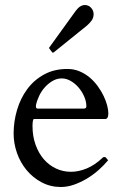

<svg xmlns="http://www.w3.org/2000/svg" viewBox="-20 -729 499 764"><path d="M34.2 -197.8Q34.2 -245.6 47.9 -291.7Q61.5 -337.9 88.4 -374.3Q115.2 -410.6 155.3 -432.6Q195.3 -454.6 248 -454.6Q274.4 -454.6 296.9 -445.1Q319.3 -435.5 337.4 -420.2Q355.5 -404.8 369.4 -385.5Q383.3 -366.2 392.6 -346.7Q401.9 -327.1 406.5 -309.1Q411.1 -291 411.1 -278.3Q411.1 -255.4 398.4 -255.4H115.2Q112.3 -255.4 110.8 -247.6Q109.4 -239.7 109.4 -227.1Q109.4 -186.5 121.6 -152.8Q133.8 -119.1 154.5 -95.2Q175.3 -71.3 203.1 -58.3Q231 -45.4 262.2 -45.4Q293 -45.4 325.4 -58.8Q357.9 -72.3 389.6 -102.5Q391.6 -104 393.6 -104Q395.5 -104 396.5 -104Q400.9 -104 403.8 -99.1Q406.7 -94.2 410.6 -91.8Q393.6 -71.3 372.1 -52.2Q350.6 -33.2 325.7 -18.3Q300.8 -3.4 274.4 5.9Q248 15.1 222.2 15.1Q180.7 15.1 145.8 -3.4Q110.8 -22 85.9 -52Q61 -82 47.6 -120.1Q34.2 -158.2 34.2 -197.8ZM123 -304.2Q123 -300.8 125 -298.8Q127 -296.9 129.4 -296.9H313.5Q323.7 -296.9 323.7 -306.2Q323.7 -324.7 315.2 -344.5Q306.6 -364.3 293 -380.4Q279.3 -396.5 261.7 -406.7Q244.1 -417 225.6 -417Q207 -417 190.2 -407.5Q173.3 -397.9 159.4 -382.8Q145.5 -367.7 136.2 -348.4Q127 -329.1 123 -310.1ZM176.8 -535.2Q174.8 -537.1 174.8 -538.1Q174.8 -539.1 176.8 -541L280.8 -685.1Q290 -697.8 299.3 -703.4Q308.6 -709 317.4 -709Q332.5 -709 342.5 -698Q352.5 -687 352.5 -672.9Q352.5 -657.7 344 -646.5Q335.4 -635.3 325.7 -627L194.3 -521Q191.9 -519.5 190.9 -519.5Q189 -519.5 188.7 -519.8Q188.5 -520 187.5 -521Z"/></svg>

Font: Kurinto Book Core
Style: Regular
Weight: 400
Designer: Kurinto was developed by Clint Goss from a range of fonts that are compatible with the SIL Open Font License Version 1.1
Foundry: Clinton F. Goss
Version: Version 2.196; July 25, 2020